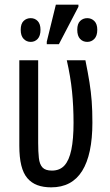

<svg xmlns="http://www.w3.org/2000/svg" viewBox="-20 -796 474 825"><path d="M200 9Q166 9 140.5 -0.5Q115 -10 97.5 -30.5Q80 -51 71.5 -85.5Q63 -120 63 -170V-537H144V-182Q144 -144 147 -117Q150 -90 162.5 -76.5Q175 -63 203 -63Q237 -63 257 -85Q277 -107 286.5 -152.5Q296 -198 296 -268Q296 -339 289.5 -403Q283 -467 267 -537H347Q358 -483 364.5 -442Q371 -401 374 -361.5Q377 -322 377 -269Q377 -132 333 -61.5Q289 9 200 9ZM181 -606V-617L220 -776H317V-767L233 -606ZM112 -616Q94 -616 81.5 -629Q69 -642 69 -668Q69 -694 81.5 -706Q94 -718 112 -718Q130 -718 142 -705.5Q154 -693 154 -668Q154 -642 142 -629Q130 -616 112 -616ZM355 -616Q336 -616 324 -629Q312 -642 312 -668Q312 -694 324.5 -706Q337 -718 355 -718Q373 -718 385.5 -705.5Q398 -693 398 -668Q398 -642 385.5 -629Q373 -616 355 -616Z"/></svg>

Font: Noto Sans ExtraCondensed
Style: Regular
Weight: 400
Width: 2
Designer: Monotype Design Team
Foundry: Monotype Imaging Inc.
Version: Version 2.013